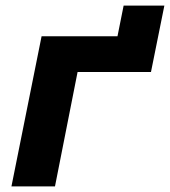

<svg xmlns="http://www.w3.org/2000/svg" viewBox="-20 -668 609 688"><path d="M21 0 129 -538H401L423 -648H569L521 -410H258L177 0Z"/></svg>

Font: MOST Montserrat
Style: Bold Italic
Weight: 700
Italic angle: -11.3°
Designer: Julieta Ulanovsky
Foundry: Julieta Ulanovsky
Version: Version 8.000;March 11, 2024;FontCreator 15.0.0.2926 64-bit